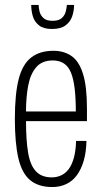

<svg xmlns="http://www.w3.org/2000/svg" viewBox="-20 -743 411 775"><path d="M191 12Q135 12 101.5 -16Q68 -44 54 -105Q40 -166 40 -263Q40 -364 55.5 -424Q71 -484 106 -511Q141 -538 196 -538Q238 -538 268.5 -517Q299 -496 315 -445Q331 -394 331 -305V-254H85Q85 -177 93.5 -126.5Q102 -76 125 -51.5Q148 -27 189 -27Q209 -27 226.5 -35Q244 -43 257 -60Q270 -77 278 -105.5Q286 -134 287 -174H329Q328 -129 318 -94.5Q308 -60 290.5 -36Q273 -12 247.5 0Q222 12 191 12ZM85 -293H286Q286 -346 281.5 -384.5Q277 -423 267 -448.5Q257 -474 238.5 -486.5Q220 -499 193 -499Q150 -499 126.5 -472Q103 -445 94 -398.5Q85 -352 85 -293ZM190 -626Q156 -626 137.5 -640.5Q119 -655 112.5 -677.5Q106 -700 106 -723H136Q136 -712 139.5 -697Q143 -682 155 -670.5Q167 -659 192 -659Q218 -659 230 -670.5Q242 -682 245.5 -697Q249 -712 250 -723H279Q279 -700 271.5 -677.5Q264 -655 244.5 -640.5Q225 -626 190 -626Z"/></svg>

Font: Archivo ExtraCondensed Thin
Style: Regular
Weight: 250
Width: 2
Designer: Hector Gatti
Foundry: Omnibus-Type
Version: Version 2.001